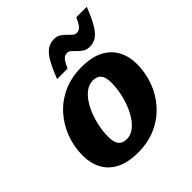

<svg xmlns="http://www.w3.org/2000/svg" viewBox="-197 -849 998 998"><g transform="rotate(-45 302.0 -350.5)"><path d="M354.5 -510Q429.5 -510 477 -484.8Q524.5 -459.5 547.2 -416Q570 -372.5 570 -317.5Q570 -252.5 548 -193.2Q526 -134 484.2 -87.5Q442.5 -41 383 -14Q323.5 13 249 13Q174.5 13 126.8 -12Q79 -37 56.2 -80.8Q33.5 -124.5 33.5 -179.5Q33.5 -244.5 55.8 -303.8Q78 -363 119.5 -409.5Q161 -456 220.5 -483Q280 -510 354.5 -510ZM256.5 -78Q283 -78 306.2 -94.2Q329.5 -110.5 348 -137.8Q366.5 -165 379.8 -199.5Q393 -234 400.2 -271Q407.5 -308 407.5 -343Q407.5 -383 392.5 -401Q377.5 -419 347.5 -419Q320.5 -419 297.2 -402.8Q274 -386.5 255.5 -359.2Q237 -332 223.8 -297.5Q210.5 -263 203.5 -226Q196.5 -189 196.5 -154Q196.5 -114 211.5 -96Q226.5 -78 256.5 -78ZM595.5 -712Q571 -649 550.2 -614.8Q529.5 -580.5 508 -567Q486.5 -553.5 460 -553.5Q439 -553.5 424.2 -562.8Q409.5 -572 398 -584Q386.5 -596 376.2 -605.5Q366 -615 353.5 -615Q343.5 -615 334.8 -610.5Q326 -606 317.5 -593.2Q309 -580.5 298 -555.5H221Q245.5 -618.5 266 -652.8Q286.5 -687 308.2 -700.5Q330 -714 357.5 -714Q378 -714 392.5 -704.5Q407 -695 418.5 -683Q430 -671 440.2 -661.8Q450.5 -652.5 462.5 -652.5Q473.5 -652.5 481.8 -657Q490 -661.5 498.8 -674.2Q507.5 -687 518.5 -712Z"/></g></svg>

Font: Newsreader 9pt
Style: Bold Italic
Weight: 700
Italic angle: -17°
Designer: Hugues Gentile
Foundry: Production Type
Version: Version 1.003